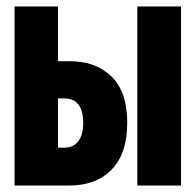

<svg xmlns="http://www.w3.org/2000/svg" viewBox="-20 -573 603 593"><path d="M25 0V-553H159V-384H196Q276 -384 324.5 -336.5Q373 -289 373 -194Q373 -99 325 -49.5Q277 0 194 0ZM404 0V-553H539V0ZM159 -117H180Q206 -117 221.5 -136.5Q237 -156 237 -193Q237 -269 178 -269H159Z"/></svg>

Font: Noto Sans Mono SemiCondensed Black
Style: Regular
Weight: 900
Width: 4
Designer: Monotype Design Team
Foundry: Monotype Imaging Inc.
Version: Version 2.014; ttfautohint (v1.8.4.7-5d5b)